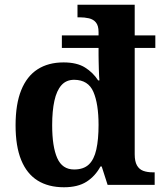

<svg xmlns="http://www.w3.org/2000/svg" viewBox="-20 -780 689 810"><path d="M249.7 10Q184.3 10 138.8 -18.3Q93.3 -46.6 69.5 -104.6Q45.7 -162.7 45.7 -251.2Q45.7 -340.7 69.5 -399.6Q93.3 -458.6 138.5 -487.6Q183.7 -516.7 248 -516.7Q304.2 -516.7 338.4 -495.4Q372.6 -474.1 394 -440.9H399.4Q398.9 -446.7 398.1 -459.3Q397.4 -472 397 -488Q396.6 -504 396.2 -519.9Q395.8 -535.8 395.8 -548.7V-577.9H241V-630.7H395.8V-644.8Q395.8 -672 384.5 -685.4Q373.3 -698.7 355.1 -702.8Q336.9 -707 314.9 -707H306.9V-760H548.3V-630.7H635.3V-577.9H548.3V-129.1Q548.3 -99 557.8 -82.2Q567.3 -65.5 584.3 -59.3Q601.4 -53 624.5 -53H632.5V0H434L409 -77.8H403.9Q381.9 -37 345.3 -13.5Q308.7 10 249.7 10ZM292.8 -65Q332.6 -65 354.9 -86.2Q377.1 -107.3 386.4 -149.6Q395.8 -191.9 395.8 -252.9Q395.8 -341.9 374 -392.4Q352.3 -442.9 293 -443.4Q259.4 -443.4 239.1 -420.5Q218.8 -397.6 209.5 -354.8Q200.1 -312 200.1 -251.9Q200.1 -161.4 221.4 -113.2Q242.6 -65 292.8 -65Z"/></svg>

Font: Noto Serif Sinhala
Style: Regular
Weight: 400
Designer: Jelle Bosma - Monotype Design Team
Foundry: Monotype Imaging Inc.
Version: Version 2.006